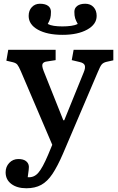

<svg xmlns="http://www.w3.org/2000/svg" viewBox="-20 -775 628 1025"><path d="M121 230Q71 230 40.5 207Q10 184 10 145Q10 115 29.5 94.5Q49 74 78 74Q104 74 118 84.5Q132 95 134 112Q135 125 128 171Q161 174 184 148Q207 122 237 51L259 -2L92 -393Q80 -421 72.5 -430Q65 -439 48 -443L14 -451L24 -509H277V-454L232 -447Q213 -445 207.5 -434.5Q202 -424 213 -396L318 -133H323L427 -389Q437 -413 432.5 -426Q428 -439 405 -444L363 -454L373 -509H585V-453L549 -445Q532 -441 523.5 -431.5Q515 -422 502 -390L316 46Q287 113 260 153.5Q233 194 200 212Q167 230 121 230ZM314 -589Q232 -589 182.5 -616.5Q133 -644 133 -690Q133 -719 150 -737Q167 -755 193 -755Q222 -755 237 -743.5Q252 -732 252 -712Q252 -691 248.5 -678Q245 -665 235 -647Q248 -640 268 -637Q288 -634 313 -634Q338 -634 359.5 -637Q381 -640 395 -647Q385 -665 381 -678Q377 -691 377 -712Q377 -732 392.5 -743.5Q408 -755 435 -755Q463 -755 479.5 -737Q496 -719 496 -690Q496 -645 445.5 -617Q395 -589 314 -589Z"/></svg>

Font: Literata Medium
Style: Regular
Weight: 500
Designer: Latin by Veronika Burian and Jose Scaglione. Greek by Irene Vlachou. Cyrillic by Vera Evstafieva.
Foundry: TypeTogether
Version: Version 3.103; ttfautohint (v1.8.4.7-5d5b);gftools[0.9.29]